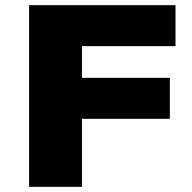

<svg xmlns="http://www.w3.org/2000/svg" viewBox="-20 -725 744 745"><path d="M93 0V-705H661V-546H298V-423H639V-264H298V0Z"/></svg>

Font: Nunito Sans 7pt SemiExpanded Black
Style: Regular
Weight: 900
Width: 6
Designer: Vernon Adams
Foundry: Vernon Adams
Version: Version 3.101;gftools[0.9.27]